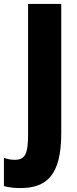

<svg xmlns="http://www.w3.org/2000/svg" viewBox="-81 -734 391 978"><path d="M22 224C155 224 231 161 231 -55V-714H62V-47C62 51 46 80 -6 80C-27 80 -45 76 -61 70V214C-35 221 -7 224 22 224Z"/></svg>

Font: Noto Sans Thai ExtCond Blk
Style: Regular
Weight: 900
Width: 2
Designer: Monotype Design Team
Foundry: Monotype Imaging Inc.
Version: Version 2.002